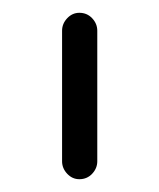

<svg xmlns="http://www.w3.org/2000/svg" viewBox="-20 -736 249 300"><path d="M104 -456Q93 -456 85 -464.5Q77 -473 77 -484V-688Q77 -699 85 -707.5Q93 -716 104 -716Q116 -716 124 -707.5Q132 -699 132 -688V-484Q132 -473 124 -464.5Q116 -456 104 -456Z"/></svg>

Font: Jura Medium
Style: Regular
Weight: 500
Designer: Daniel Johnson, Alexei Vanyashin
Foundry: Daniel Johnson
Version: Version 5.103